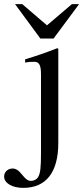

<svg xmlns="http://www.w3.org/2000/svg" viewBox="-90 -694 404 932"><path d="M193 -457 188 -460C129 -437 91 -424 32 -406V-390L37 -391C53 -394 67 -394 77 -394C100 -394 109 -377 109 -334V45C109 121 106 146 95 166C89 176 75 184 61 184C46 184 36 177 19 156C1 133 -13 124 -29 124C-52 124 -70 141 -70 163C-70 195 -31 218 23 218C134 218 193 142 193 0ZM294 -674H259L138 -571L18 -674H-17L106 -507H170Z"/></svg>

Font: XITS Math
Style: Regular
Weight: 400
Designer: MicroPress Inc., with final additions and corrections provided by Coen Hoffman, Elsevier (retired)
Version: Version 1.302